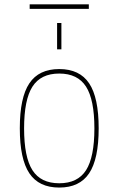

<svg xmlns="http://www.w3.org/2000/svg" viewBox="-20 -845 540 875"><path d="M115.2 -804.7V-825.2H384.8V-804.7ZM240.2 -620.1V-740.2H259.8V-620.1ZM386.2 -55.2Q342.8 9.8 250 9.8Q157.2 9.8 113.8 -55.2Q70.3 -120.1 70.3 -260.3Q70.3 -400.4 113.8 -465.3Q157.2 -530.3 250 -530.3Q342.8 -530.3 386.2 -465.3Q429.7 -400.4 429.7 -260.3Q429.7 -120.1 386.2 -55.2ZM127.9 -69.3Q166 -9.8 250 -9.8Q334 -9.8 372.1 -69.3Q410.2 -128.9 410.2 -259.8Q410.2 -390.6 372.1 -450.2Q334 -509.8 250 -509.8Q166 -509.8 127.9 -450.2Q89.8 -390.6 89.8 -259.8Q89.8 -128.9 127.9 -69.3Z"/></svg>

Font: Mgen+ 1mn thin
Style: Regular
Weight: 100
Designer: [Source Han Sans]
Ryoko NISHIZUKA  (kana & ideographs); Paul D. Hunt (Latin, Greek & Cyrillic); Wenlong ZHANG  (bopomofo
Version: Version 1.059.20150602